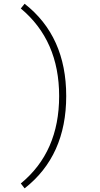

<svg xmlns="http://www.w3.org/2000/svg" viewBox="-20 -822 540 1032"><path d="M112.3 190.4 91.8 164.1Q297.9 -4.9 297.9 -305.7Q297.9 -604.5 91.8 -776.4L112.3 -801.8Q335.9 -627 335.9 -305.7Q335.9 15.6 112.3 190.4Z"/></svg>

Font: Gen Shin Gothic Monospace ExtraLight
Style: Regular
Weight: 200
Designer: [Source Han Sans]
Ryoko NISHIZUKA  (kana & ideographs); Paul D. Hunt (Latin, Greek & Cyrillic); Wenlong ZHANG  (bopomofo
Version: Version 1.002.20150607